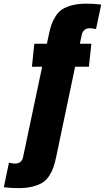

<svg xmlns="http://www.w3.org/2000/svg" viewBox="-38 -812 561 1027"><path d="M60.5 194.3C89.5 194.3 114.8 191.6 136.5 186C158.1 180.5 175.9 173.3 189.7 164.6C203.5 155.8 215.3 143.8 225.1 128.7C234.9 113.5 242.4 98.3 247.8 83C253.2 67.7 258.1 48.8 262.7 26.4L363.8 -455.1H437.5L450.7 -578.1H389.2L398.9 -624C404.1 -648.8 418.9 -661.1 443.4 -661.1C447.3 -661.1 458 -659.7 475.6 -656.7L503.4 -787.6C475.1 -790.9 448.9 -792.5 424.8 -792.5C395.8 -792.5 370.5 -789.7 348.9 -784.2C327.2 -778.6 309.5 -771.4 295.7 -762.5C281.8 -753.5 270 -741.5 260.3 -726.3C250.5 -711.2 242.9 -696 237.5 -680.7C232.2 -665.4 227.2 -646.6 222.7 -624.5L212.9 -578.1H145.5L132.8 -455.1H187.5L85.9 25.9C81.4 50.6 66.7 63 42 63C37.1 63 26.4 61.5 9.8 58.6L-17.6 189.5C10.4 192.7 36.5 194.3 60.5 194.3Z"/></svg>

Font: Oswald
Style: Heavy
Weight: 800
Designer: Vernon Adams
Foundry: Vernon Adams
Version: 3.0; ttfautohint (v0.95.6-bc232) -l 8 -r 50 -G 200 -x 0 -w "